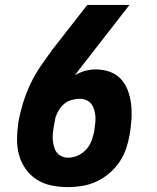

<svg xmlns="http://www.w3.org/2000/svg" viewBox="-20 -755 640 783"><path d="M258 8Q223 8 190.5 1.5Q158 -5 131 -22Q104 -39 85 -65.5Q66 -92 57.5 -123.5Q49 -155 49.5 -189Q50 -223 55 -257Q62 -296 74 -335Q86 -374 103.5 -411.5Q121 -449 145 -484Q169 -519 194 -553L336 -735H508L309 -479Q303 -471 297 -463.5Q291 -456 286 -448Q305 -460 327 -466Q349 -472 370 -472Q401 -472 428.5 -462Q456 -452 474.5 -431Q493 -410 502.5 -383Q512 -356 515 -327Q518 -298 516 -267.5Q514 -237 509 -207Q504 -178 494.5 -149.5Q485 -121 467.5 -95Q450 -69 426 -48.5Q402 -28 374 -15Q346 -2 316.5 3Q287 8 258 8ZM258 -112Q278 -112 298 -121Q318 -130 332.5 -146.5Q347 -163 354 -183Q361 -203 365 -223V-226Q367 -240 368.5 -254Q370 -268 369 -281.5Q368 -295 364 -308Q360 -321 352.5 -331Q345 -341 332.5 -346.5Q320 -352 306 -352Q290 -352 273 -347.5Q256 -343 242.5 -332Q229 -321 220 -306Q211 -291 206 -275Q205 -267 203 -258.5Q201 -250 200 -242L199 -238Q197 -224 195.5 -210Q194 -196 195.5 -182.5Q197 -169 200.5 -156Q204 -143 211.5 -133Q219 -123 231.5 -117.5Q244 -112 258 -112Z"/></svg>

Font: Iosevka Heavy Extended Oblique
Style: Regular
Weight: 900
Width: 7
Italic angle: -9°
Monospace: yes
Designer: Belleve Invis
Foundry: Belleve Invis
Version: Version 32.5.0; ttfautohint (v1.8.4)